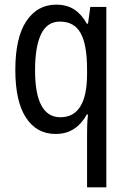

<svg xmlns="http://www.w3.org/2000/svg" viewBox="-20 -567 548 827"><path d="M355 16Q355 -1 355.5 -24.5Q356 -48 359 -74H354Q332 -34 299 -12Q266 10 219 10Q138 10 92 -60Q46 -130 46 -266Q46 -405 93.5 -476Q141 -547 222 -547Q268 -547 300 -526Q332 -505 354 -465H359L369 -537H438V240H355ZM240 -62Q354 -62 355 -246V-269Q355 -374 327.5 -424Q300 -474 238 -474Q183 -474 157 -420Q131 -366 131 -265Q131 -62 240 -62Z"/></svg>

Font: Noto Sans Malayalam Condensed
Style: Regular
Weight: 400
Width: 3
Designer: Jelle Bosma - Monotype Design Team
Foundry: Monotype Imaging Inc.
Version: Version 2.104; ttfautohint (v1.8.4.7-5d5b)